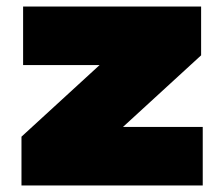

<svg xmlns="http://www.w3.org/2000/svg" viewBox="-20 -570 677 590"><path d="M46 0V-150L286 -370H51V-550H598V-400L358 -180H603V0Z"/></svg>

Font: Encode Sans Expanded Expanded Black
Style: Regular
Weight: 900
Width: 7
Designer: Multiple Designers
Foundry: Impallari Type
Version: Version 3.000; ttfautohint (v1.8.3) -l 8 -r 50 -G 200 -x 14 